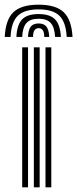

<svg xmlns="http://www.w3.org/2000/svg" viewBox="-50 -803 331 823"><path d="M145 0V-600H169.9V0ZM45.1 0V-600H70.1V0ZM95.1 0V-600H120V0ZM115.6 -782.9Q189.3 -782.9 223 -750.8Q256.7 -718.8 260.9 -644.7H235.9Q232.6 -708.1 204.6 -735.4Q176.6 -762.8 115.6 -762.8Q54.3 -762.8 26.3 -735.4Q-1.8 -708.1 -4.7 -644.7H-29.7Q-26.1 -718.8 7.6 -750.8Q41.4 -782.9 115.6 -782.9ZM115.6 -742.7Q163.8 -742.7 186 -720Q208.2 -697.2 211 -644.7H186.2Q183.9 -686.3 167.5 -704.4Q151.2 -722.6 115.6 -722.6Q79.8 -722.6 63.5 -704.4Q47.1 -686.3 45 -644.7H20.2Q22.8 -697.2 44.9 -720Q66.9 -742.7 115.6 -742.7ZM115.6 -702.4Q138.3 -702.4 148.9 -689.1Q159.5 -675.7 161.2 -644.7H139.5Q139.8 -664.7 133.4 -673.5Q126.9 -682.3 115.6 -682.3Q104.5 -682.3 98.1 -673.5Q91.6 -664.7 91.7 -644.7H70Q71.4 -675.7 82 -689.1Q92.6 -702.4 115.6 -702.4Z"/></svg>

Font: Big Shoulders Inline Thin
Style: Regular
Weight: 100
Designer: Patric King
Foundry: XO Type Co
Version: Version 2.002